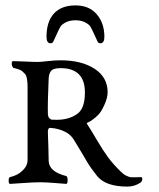

<svg xmlns="http://www.w3.org/2000/svg" viewBox="-20 -676 587 710"><path d="M184 -537Q183 -536 180 -528.5Q177 -521 174.5 -518.5Q172 -516 167 -516Q152 -516 152 -540Q152 -596 179.5 -626Q207 -656 259 -656Q310 -656 338 -623Q366 -590 366 -540Q366 -516 351 -516Q346 -516 343.5 -518.5Q341 -521 338 -528.5Q335 -536 334 -537Q332 -541 325.5 -555.5Q319 -570 314 -578Q309 -586 294.5 -593.5Q280 -601 259 -601Q238 -601 223.5 -593.5Q209 -586 204 -578Q199 -570 192.5 -555.5Q186 -541 184 -537ZM157 -189Q158 -166 159 -129.5Q160 -93 160 -81Q161 -41 225 -25Q230 -23 230 -9.5Q230 4 225 4Q221 4 186 1Q151 -2 129 -2Q104 -2 63.5 1Q23 4 17 4Q12 4 12 -8Q12 -20 17 -21Q46 -28 62 -44Q82 -62 82 -85V-352Q82 -392 73 -402Q63 -413 56.5 -416.5Q50 -420 30 -425Q27 -426 25 -432Q23 -438 23.5 -444Q24 -450 29 -450Q43 -450 72 -448.5Q101 -447 120 -447Q131 -447 156.5 -450Q182 -453 204 -453Q282 -453 330 -421.5Q378 -390 378 -335Q378 -314 365.5 -287Q353 -260 343 -251Q323 -231 303 -222Q299 -221 303 -216Q315 -198 337.5 -159.5Q360 -121 379.5 -94.5Q399 -68 427 -41Q437 -31 446.5 -26.5Q456 -22 461.5 -21Q467 -20 481 -20.5Q495 -21 502 -21Q505 -21 506 -17Q507 -13 505 -8Q503 -3 500 -1Q478 14 451 14Q372 14 340 -24Q328 -39 318 -53Q308 -67 302 -77.5Q296 -88 280.5 -114Q265 -140 252 -161Q240 -179 222 -188Q197 -201 167 -203Q162 -204 159.5 -200Q157 -196 157 -189ZM157 -258Q157 -245 162 -239.5Q167 -234 171.5 -233.5Q176 -233 190 -233Q233 -233 263 -253Q294 -272 294 -334Q294 -424 204 -424Q178 -424 169.5 -414.5Q161 -405 160 -386Q156 -294 157 -258Z"/></svg>

Font: EB Garamond 12 All SC
Style: AllSC
Weight: 400
Version: Version 0.016 ; ttfautohint (v0.97) -l 8 -r 50 -G 200 -x 0 -